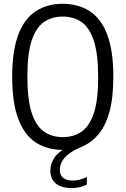

<svg xmlns="http://www.w3.org/2000/svg" viewBox="-20 -769 652 997"><path d="M353.3 207.7Q299.1 207.7 270.2 184Q241.4 160.3 241.4 116.8Q241.4 81.4 262.4 50Q283.3 18.5 334 -7.5L328.8 9.3H305.9Q226.9 9.3 167.7 -28Q108.6 -65.2 76 -148.5Q43.3 -231.9 43.3 -370Q43.3 -508.1 76 -591.5Q108.6 -674.8 167.6 -712Q226.5 -749.3 305.9 -749.3Q385.3 -749.3 444.3 -712Q503.2 -674.8 535.9 -591.5Q568.5 -508.1 568.5 -370Q568.5 -259.9 548 -186.8Q527.4 -113.6 490.2 -70.2Q453 -26.8 403.5 -6.3Q363 10.4 338.2 29.5Q313.3 48.7 302 69.7Q290.8 90.6 290.8 112.5Q290.8 140.5 307.7 154.5Q324.7 168.6 359.2 168.6Q374.8 168.6 392 164.4Q409.2 160.2 430.9 150.4V189.8Q412.2 198.5 393 203.1Q373.8 207.7 353.3 207.7ZM305.9 -57Q361.9 -57 403.1 -85.1Q444.3 -113.2 467.1 -180.9Q489.8 -248.6 489.8 -367.5Q489.8 -488.8 467.1 -557.6Q444.3 -626.3 403.1 -654.7Q361.9 -683 305.9 -683Q250 -683 208.8 -655Q167.5 -626.9 144.8 -559.2Q122.1 -491.4 122.1 -372.5Q122.1 -251.2 144.8 -182.4Q167.5 -113.7 208.8 -85.3Q250 -57 305.9 -57Z"/></svg>

Font: Encode Sans SC Condensed Thin
Style: Regular
Weight: 100
Width: 3
Designer: Multiple Designers
Foundry: Impallari Type
Version: Version 3.002